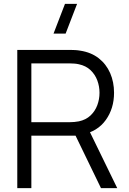

<svg xmlns="http://www.w3.org/2000/svg" viewBox="-20 -980 671 1000"><path d="M143.3 0H70V-720H348Q358.5 -720 371.8 -719.2Q385 -718.5 398.7 -716Q454.8 -707.3 494.1 -676.7Q533.3 -646 553.7 -599.4Q574 -552.8 574 -496.7Q574 -415.2 531 -355.1Q488 -295 408 -279.3L382.7 -273.3H143.3ZM590.7 0H506L364 -293L434.7 -320ZM143.3 -649.7V-343.7H346Q355.2 -343.7 367.2 -344.7Q379.2 -345.7 390.7 -348Q427.5 -355.8 451.3 -378.4Q475.2 -401 486.8 -432.1Q498.3 -463.2 498.3 -496.7Q498.3 -530.2 486.8 -561.2Q475.2 -592.3 451.3 -614.9Q427.5 -637.5 390.7 -645.3Q379.2 -648 367.2 -648.8Q355.2 -649.7 346 -649.7ZM258.8 -805H321.8L381.5 -960H318.5Z"/></svg>

Font: Manrope Variable Light
Style: Regular
Weight: 200
Designer: Mikhail Sharanda
Foundry: Mikhail Sharanda
Version: Version 4.505